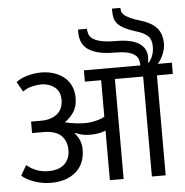

<svg xmlns="http://www.w3.org/2000/svg" viewBox="-62 -1023 1046 1083"><g transform="rotate(-5 461.0 -481.5)"><path d="M793 -642Q807 -659 815 -681Q823 -703 823 -729Q823 -770 802.5 -790Q782 -810 734 -824Q696 -836 672 -848.5Q648 -861 634.5 -876Q621 -891 616.5 -909.5Q612 -928 612 -951V-963H660V-960Q660 -949 663.5 -939.5Q667 -930 678.5 -920.5Q690 -911 712 -901Q734 -891 771 -880Q828 -863 857.5 -830Q887 -797 887 -740Q887 -723 882.5 -706.5Q878 -690 871.5 -675.5Q865 -661 857 -649Q849 -637 842 -630H922V-566H832V0H754V-566H594V0H516V-281Q480 -265 429 -265Q407 -265 388.5 -268.5Q370 -272 343 -283L341 -281Q359 -260 368.5 -237.5Q378 -215 378 -186Q378 -105 325.5 -59.5Q273 -14 183 -14Q160 -14 137 -18Q114 -22 92 -29.5Q70 -37 51.5 -47Q33 -57 20 -69L53 -126Q79 -104 109.5 -92.5Q140 -81 178 -81Q202 -81 223.5 -87Q245 -93 261.5 -106Q278 -119 288 -140Q298 -161 298 -190Q298 -241 266.5 -272Q235 -303 164 -303H102V-368H155Q214 -367 249 -395Q284 -423 284 -475Q284 -524 252 -548Q220 -572 178 -572Q155 -572 126.5 -565.5Q98 -559 72 -541L40 -597Q63 -616 103 -627.5Q143 -639 181 -639Q220 -639 253 -628.5Q286 -618 311 -598Q336 -578 350 -548Q364 -518 364 -479Q364 -431 342 -398.5Q320 -366 291 -348Q320 -340 350 -336.5Q380 -333 405 -333Q435 -333 467.5 -341Q500 -349 516 -360V-566H424V-630H744Q744 -650 738 -666Q732 -682 715.5 -693Q699 -704 670.5 -709.5Q642 -715 596 -715Q510 -715 460.5 -746Q411 -777 411 -846V-862H461Q462 -846 467 -831Q472 -816 488.5 -804.5Q505 -793 536 -786Q567 -779 620 -779Q718 -779 760 -743Q802 -707 788 -642Z"/></g></svg>

Font: Mukta
Style: Regular
Weight: 400
Designer: Girish Dalvi and Yashodeep Gholap
Foundry: Ek Type
Version: Version 2.538;PS 1.001;hotconv 16.6.51;makeotf.lib2.5.65220;